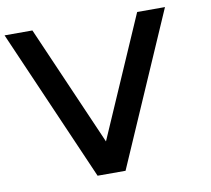

<svg xmlns="http://www.w3.org/2000/svg" viewBox="-86 -897 1095 995"><g transform="rotate(-10 462.0 -400.0)"><path d="M422.2 -167.5 697.8 -800H844.2L495.7 0H348.6L0.1 -800H146.6Z"/></g></svg>

Font: MintSans
Style: Bold
Weight: 700
Version: Version 2.0